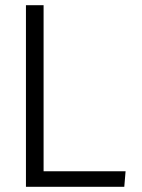

<svg xmlns="http://www.w3.org/2000/svg" viewBox="-20 -720 549 740"><path d="M459 0H80V-700H148V-60H464Z"/></svg>

Font: Antic
Style: Regular
Weight: 400
Designer: Santiago Orozco
Foundry: Typemade
Version: Version 1.0012